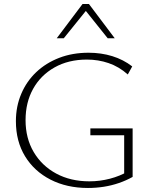

<svg xmlns="http://www.w3.org/2000/svg" viewBox="-20 -927 760 954"><path d="M417 7Q312 7 231 -34.5Q150 -76 104.5 -150.5Q59 -225 59 -325Q59 -398 85.5 -460.5Q112 -523 160 -568.5Q208 -614 274 -639.5Q340 -665 420 -665Q483 -665 538 -648Q593 -631 637 -597L615 -557Q571 -596 519.5 -613.5Q468 -631 412 -631Q320 -631 251 -592Q182 -553 144.5 -485.5Q107 -418 107 -330Q107 -240 147.5 -171.5Q188 -103 259.5 -64.5Q331 -26 424 -26Q476 -26 526 -39Q576 -52 619 -77L597 -48V-255H429V-289H639V-48Q607 -30 570.5 -17.5Q534 -5 495.5 1Q457 7 417 7ZM515 -737 399 -882 390 -907H422L550 -737ZM262 -737 390 -907H422L414 -882L297 -737Z"/></svg>

Font: Ysabeau Office ExtraLight
Style: Regular
Weight: 250
Designer: Christian Thalmann (Catharsis Fonts)
Version: Version 2.001;gftools[0.9.30]; featfreeze: tnum,lnum,ss02